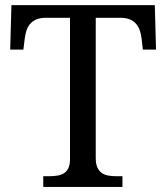

<svg xmlns="http://www.w3.org/2000/svg" viewBox="-20 -734 653 754"><path d="M356 -113.8Q356 -90.3 362.5 -76.2Q369.1 -62 380.1 -54.4Q391.1 -46.9 406.2 -44.4Q421.4 -42 438 -42H460.9V0H149.9V-42H172.9Q189.5 -42 204.3 -44.2Q219.2 -46.4 230.5 -53.2Q241.7 -60.1 248.3 -73.5Q254.9 -86.9 254.9 -108.9V-664.1H159.2Q137.2 -664.1 122.3 -657.5Q107.4 -650.9 97.9 -639.6Q88.4 -628.4 83.7 -613.5Q79.1 -598.6 77.1 -582L71.8 -539.1H20L24.9 -713.9H587.9L592.8 -539.1H541L536.1 -582Q534.2 -598.6 529.3 -613.5Q524.4 -628.4 515.1 -639.6Q505.9 -650.9 490.7 -657.5Q475.6 -664.1 453.1 -664.1H356Z"/></svg>

Font: Noto Serif
Style: Regular
Weight: 400
Designer: Monotype Design team
Foundry: Monotype Imaging Inc.
Version: Version 1.02